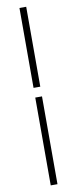

<svg xmlns="http://www.w3.org/2000/svg" viewBox="-113 -893 450 1122"><g transform="rotate(-10 112.0 -331.5)"><path d="M91.8 194.8V-326.2H131.8V194.8ZM91.8 -383.8V-857.9H131.8V-383.8Z"/></g></svg>

Font: PlayfairDisplay-Regular
Style: Regular
Weight: 400
Designer: Claus Eggers Sørensen
Foundry: Claus Eggers Sørensen
Version: Version 1.002;PS 001.002;hotconv 1.0.70;makeotf.lib2.5.58329